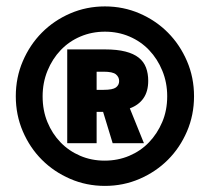

<svg xmlns="http://www.w3.org/2000/svg" viewBox="-20 -733 670 614"><path d="M315.5 -138.5Q374.5 -138.5 426.5 -161Q478.5 -183.5 517 -222Q555.5 -260.5 578 -312.9Q600.5 -365.3 600.5 -425.2Q600.5 -485.2 578 -537.5Q555.5 -589.9 517 -628.7Q478.5 -667.5 426.5 -690Q374.5 -712.5 315.5 -712.5Q256.5 -712.5 204.5 -690Q152.5 -667.5 114 -628.7Q75.5 -589.9 53 -537.5Q30.5 -485.2 30.5 -425.2Q30.5 -365.3 53 -312.9Q75.5 -260.5 114 -222Q152.5 -183.5 204.5 -161Q256.5 -138.5 315.5 -138.5ZM314.6 -219.3Q272.3 -219.3 236.2 -234.9Q200 -250.4 173.5 -277.9Q147 -305.3 131.7 -342.5Q116.3 -379.7 116.3 -425Q116.3 -468.8 131.9 -506.8Q147.4 -544.7 174.1 -572.7Q200.9 -600.8 237.2 -616.2Q273.5 -631.7 315.6 -631.7Q357.6 -631.7 393.9 -616.2Q430.1 -600.8 456.9 -572.7Q483.6 -544.7 499.1 -506.8Q514.7 -468.8 514.7 -425.3Q514.7 -379.8 498.8 -342.7Q483 -305.5 456.4 -277.8Q429.8 -250.1 393.3 -234.7Q356.8 -219.3 314.6 -219.3ZM195 -275H289V-375.3H309.7L340.3 -275H440.3L395.2 -386.5Q423.8 -397.1 438.9 -419Q454 -440.9 454 -474.6Q454 -498.1 446.9 -516.9Q439.8 -535.8 423.6 -548.6Q407.3 -561.5 380.9 -568.2Q354.4 -575 315.6 -575H195ZM289 -445.7V-503.7H311.5Q340.4 -503.7 350.7 -495.2Q361 -486.7 361 -473.8Q361 -461 350.7 -453.3Q340.4 -445.7 311.5 -445.7Z"/></svg>

Font: Golos Text VF
Style: Regular
Weight: 400
Designer: A.Korolkova, Vitaly Kuzmin
Foundry: ParaType Ltd
Version: Version 2.005